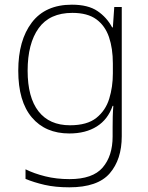

<svg xmlns="http://www.w3.org/2000/svg" viewBox="-20 -560 630 820"><path d="M287 -540Q356 -540 396 -513Q436 -486 459 -443H462L468 -530H500V22Q500 121 448.5 180.5Q397 240 276 240Q216 240 170.5 229.5Q125 219 89 204V163Q125 181 173 193Q221 205 277 205Q376 205 418.5 155.5Q461 106 461 23V-15Q461 -40 461.5 -61.5Q462 -83 464 -108H461Q441 -50 393.5 -20Q346 10 276 10Q174 10 116 -58.5Q58 -127 58 -258Q58 -388 116 -464Q174 -540 287 -540ZM289 -505Q192 -505 145 -439.5Q98 -374 98 -258Q98 -144 144.5 -84.5Q191 -25 279 -25Q352 -25 391.5 -56.5Q431 -88 446.5 -138.5Q462 -189 462 -246V-289Q462 -353 445.5 -401.5Q429 -450 391.5 -477.5Q354 -505 289 -505Z"/></svg>

Font: Noto Sans Lao Looped ExtraLight
Style: Regular
Weight: 200
Designer: Mark Frömberg, Ben Mitchell
Foundry: The Fontpad Ltd
Version: Version 1.002; ttfautohint (v1.8.4.7-5d5b)